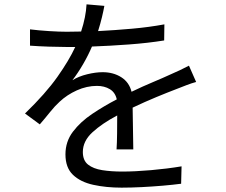

<svg xmlns="http://www.w3.org/2000/svg" viewBox="-20 -818 1040 883"><path d="M882 -441Q863 -436 838 -426.5Q813 -417 793 -409Q751 -393 699 -371.5Q647 -350 590 -323L593 -131H516Q518 -160 518.5 -204Q519 -248 519 -287Q449 -250 405 -209.5Q361 -169 361 -119Q361 -80 385 -61Q409 -42 450 -35.5Q491 -29 542 -29Q601 -29 675 -35.5Q749 -42 815 -53L813 27Q775 32 728 36Q681 40 632 42.5Q583 45 539 45Q468 45 409 32Q350 19 315.5 -14Q281 -47 281 -108Q281 -167 315.5 -212.5Q350 -258 404.5 -294.5Q459 -331 517 -361Q510 -393 485 -408Q460 -423 426 -423Q379 -423 333.5 -402.5Q288 -382 254 -350Q232 -330 210.5 -303Q189 -276 163 -246L95 -296Q190 -388 244 -464.5Q298 -541 326 -602H282Q250 -602 204.5 -603.5Q159 -605 118 -608V-683Q158 -678 205.5 -675Q253 -672 287 -672L353 -673Q375 -740 378 -798L460 -791Q456 -769 449 -739.5Q442 -710 431 -675Q508 -679 587 -686Q666 -693 736 -706L735 -632Q661 -620 573 -613.5Q485 -607 403 -604Q386 -564 362.5 -523.5Q339 -483 313 -449Q342 -467 381 -476.5Q420 -486 452 -486Q501 -486 537.5 -463Q574 -440 585 -396Q637 -421 682.5 -440Q728 -459 767 -477Q790 -487 809 -496Q828 -505 849 -516Z"/></svg>

Font: Go Noto Current
Style: Regular
Weight: 400
Designer: Monotype Design Team
Foundry: Monotype Imaging Inc.
Version: Version 2.007; ttfautohint (v1.8) -l 8 -r 50 -G 200 -x 14 -D